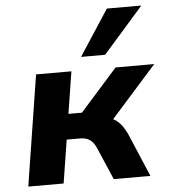

<svg xmlns="http://www.w3.org/2000/svg" viewBox="-54 -818 761 866"><g transform="rotate(-5 326.5 -384.5)"><path d="M39 0 118 -501H278L248 -311H309L478 -501H653L425 -245L406 -281Q432 -278 450.5 -267.5Q469 -257 483.5 -238.5Q498 -220 510 -193L592 0H426L364 -144Q356 -163 346 -174Q336 -185 322.5 -190.5Q309 -196 288 -196H230L199 0ZM327 -562 462 -769H618L436 -562Z"/></g></svg>

Font: Nunito Sans 8pt ExtraBold
Style: Italic
Weight: 800
Italic angle: -9°
Version: Version 3.101;gftools[0.9.27]